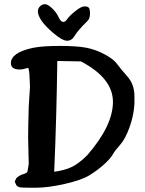

<svg xmlns="http://www.w3.org/2000/svg" viewBox="-20 -884 682 903"><path d="M391.1 -785.2Q345.2 -739.7 331.5 -716.1Q317.9 -692.4 295.4 -692.4Q272.9 -692.4 228 -731Q158.7 -790.5 158.2 -831.1Q158.2 -845.2 168.7 -854.7Q179.2 -864.3 191.9 -864.3Q204.6 -864.3 224.6 -845.5Q244.6 -826.7 255.4 -803.7Q266.1 -780.8 276.9 -780.8Q287.6 -780.8 296.6 -794.7Q305.7 -808.6 333.7 -831.3Q361.8 -854 377.7 -854Q393.6 -854 398.4 -846.7Q403.3 -839.4 403.3 -819.8Q403.3 -796.4 391.1 -785.2ZM360.4 -595.2 249.5 -597.2Q246.1 -334.5 234.9 -76.2Q282.7 -82.5 316.7 -98.4Q350.6 -114.3 390.1 -153.8Q511.2 -293 511.2 -404.8Q511.2 -516.6 360.4 -595.2ZM612.3 -430.7V-396.5Q609.4 -341.8 589.4 -285.9Q569.3 -230 544.9 -202.9Q520.5 -175.8 509.8 -156.7Q499 -137.7 468.8 -110.4Q438.5 -83 401.4 -60.1Q364.3 -37.1 284.7 -19Q205.1 -1 147.5 -1Q89.8 -1 77.1 -2.4Q64.5 -3.9 56.6 -13.2L49.3 -29.8L56.6 -45.9Q71.3 -60.1 89.4 -64.9Q107.4 -69.8 109.4 -78.1L115.2 -112.8L112.3 -233.9Q112.3 -288.6 115.2 -383.8L121.1 -476.6L118.2 -536.6Q118.7 -536.6 116.5 -550.8Q114.3 -564.9 111.8 -564.7Q109.4 -564.5 96.7 -560.8Q84 -557.1 73.2 -557.1Q31.2 -557.1 31.2 -586.4Q31.2 -637.2 136.2 -659.2Q179.2 -668 261.5 -668Q343.8 -668 387.7 -659.2Q431.6 -650.4 473.1 -627.9Q514.6 -605.5 530.3 -583.5Q545.9 -561.5 579.1 -524.4Q612.3 -487.3 612.3 -430.7Z"/></svg>

Font: Drukaatie burti
Style: Demi
Weight: 600
Version: Version 0.14